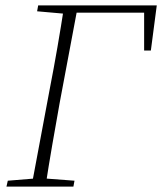

<svg xmlns="http://www.w3.org/2000/svg" viewBox="-20 -694 603 714"><path d="M516 -506V-670L536 -647H241L246 -674H563L541 -506ZM4 0 9 -22 119 -31H138L257 -22L253 0ZM97 0 165 -363Q180 -440 193.5 -518Q207 -596 219 -674H270L202 -312Q188 -234 174.5 -156Q161 -78 149 0ZM118 -652 122 -674H250L245 -642H231Z"/></svg>

Font: Source Serif 4 36pt Light
Style: Italic
Weight: 300
Italic angle: -12°
Designer: Frank Grießhammer
Foundry: Adobe Systems Incorporated
Version: Version 4.004;hotconv 1.0.116;makeotfexe 2.5.65601